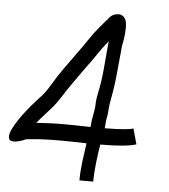

<svg xmlns="http://www.w3.org/2000/svg" viewBox="-49 -562 662 752"><g transform="rotate(5 281.5 -186.0)"><path d="M484 -76 501 -15Q461 -2 360 -2Q355 27 350 70.5Q345 114 345 145H291Q291 109 296 69.5Q301 30 306 -2Q278 -3 253.5 -3.5Q229 -4 212 -4Q170 -4 142.5 -3Q115 -2 97 0Q87 1 80 1.5Q73 2 68 3Q68 3 57.5 7.5Q47 12 33 14.5Q19 17 9.5 13.5Q0 10 1 -6Q2 -22 22 -55Q37 -79 46.5 -91.5Q56 -104 60 -109Q80 -134 93.5 -148.5Q107 -163 119 -176.5Q131 -190 144 -212Q170 -256 193.5 -288.5Q217 -321 237 -349Q260 -380 278.5 -408Q297 -436 316 -458Q331 -476 337 -483Q343 -490 344 -490L350 -498Q355 -506 366 -511.5Q377 -517 389.5 -516.5Q402 -516 411 -505Q420 -494 420 -467Q420 -444 416.5 -424Q413 -404 411 -392Q406 -341 401 -287.5Q396 -234 386 -182Q382 -160 381 -149Q380 -138 379.5 -128.5Q379 -119 375 -101Q374 -94 373.5 -85.5Q373 -77 372 -67Q461 -68 484 -76ZM191 -172Q177 -150 163.5 -134Q150 -118 135.5 -102.5Q121 -87 103 -65Q119 -66 149 -67.5Q179 -69 212 -69Q230 -69 257.5 -68.5Q285 -68 316 -67Q317 -81 318.5 -92.5Q320 -104 322 -113Q327 -138 327.5 -148.5Q328 -159 328.5 -168.5Q329 -178 333 -199Q344 -249 348 -298.5Q352 -348 357 -400Q358 -404 358 -408L357 -407Q335 -380 317 -353Q299 -326 280 -301Q255 -266 233 -235Q211 -204 191 -172Z"/></g></svg>

Font: Syne
Style: Italic
Weight: 400
Italic angle: -9°
Designer: Lucas Descroix
Foundry: Bonjour Monde
Version: Version 2.000; ttfautohint (v1.8.3)